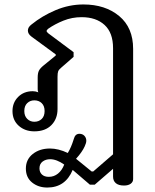

<svg xmlns="http://www.w3.org/2000/svg" viewBox="-20 -580 697 861"><path d="M96 176Q96 135 127 110.5Q158 86 204 86Q242 86 284 106Q299 82 311 43Q317 20 336 20Q350 20 358.5 29Q367 38 367 51Q367 61 360 76Q349 101 321 132L391 189H398L487 112V-364Q487 -433 449 -468Q411 -503 346 -503Q303 -503 264.5 -487.5Q226 -472 196 -451Q189 -445 189 -441Q189 -437 196 -431L310 -346V-325L255 -277Q244 -268 241 -260.5Q238 -253 238 -236V-91Q238 -47 210.5 -19Q183 9 134 9Q92 9 64 -16Q36 -41 36 -82Q36 -120 61.5 -145.5Q87 -171 127 -171Q140 -171 152 -166Q149 -170 149 -180V-232Q149 -252 154.5 -263Q160 -274 176 -287L230 -331V-336L121 -416Q105 -428 105 -443Q105 -458 121 -470Q169 -509 229.5 -534.5Q290 -560 354 -560Q452 -560 514.5 -508Q577 -456 577 -361V223Q577 236 566 244Q555 252 536 252Q512 252 499.5 241.5Q487 231 487 212V177L405 248H383L306 182Q273 261 192 261Q152 261 124 238.5Q96 216 96 176ZM180 -82Q180 -105 167 -117.5Q154 -130 134 -130Q115 -130 102 -117.5Q89 -105 89 -82Q89 -60 102 -47Q115 -34 134 -34Q154 -34 167 -46.5Q180 -59 180 -82ZM268 158Q234 134 205 134Q185 134 171 144.5Q157 155 157 175Q157 192 168 202.5Q179 213 199 213Q222 213 240 198.5Q258 184 268 158Z"/></svg>

Font: Maitree Medium
Style: Regular
Weight: 500
Designer: CadsonDemak Team
Foundry: CadsonDemak
Version: Version 1.000